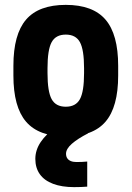

<svg xmlns="http://www.w3.org/2000/svg" viewBox="-20 -550 540 788"><path d="M284 218Q234 218 198 204.5Q162 191 143.5 165Q125 139 125 102Q125 66 147 33Q169 0 215 -33L342 -3Q299 19 275 40Q251 61 251 81Q251 92 256 99.5Q261 107 270.5 111Q280 115 294 115Q305 115 316.5 114.5Q328 114 338 113V216Q326 217 312.5 217.5Q299 218 284 218ZM250 10Q139 10 87 -50.5Q35 -111 35 -240V-280Q35 -409 87 -469.5Q139 -530 250 -530Q361 -530 413 -469.5Q465 -409 465 -280V-240Q465 -111 413 -50.5Q361 10 250 10ZM250 -112Q291 -112 308 -143Q325 -174 325 -250V-270Q325 -346 308 -377Q291 -408 250 -408Q209 -408 192 -377Q175 -346 175 -270V-250Q175 -174 192 -143Q209 -112 250 -112Z"/></svg>

Font: M PLUS 1 Code
Style: Regular
Weight: 400
Designer: Coji Morishita
Foundry: UNDERFOREST DESIGN
Version: Version 1.005